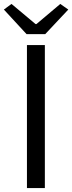

<svg xmlns="http://www.w3.org/2000/svg" viewBox="-37 -964 370 984"><path d="M101.1 0V-732.9H192.9V0ZM99.1 -789.1 -17.1 -915 22 -943.8 145 -840.8H149.9L272 -943.8L313 -915L194.8 -789.1Z"/></svg>

Font: Source Han Sans CN
Style: Regular
Weight: 400
Designer: Ryoko NISHIZUKA  (kana, bopomofo & ideographs); Paul D. Hunt (Latin, Greek & Cyrillic); Sandoll Communications , Soo-you
Foundry: Adobe
Version: Version 2.004;hotconv 1.0.118;makeotfexe 2.5.65603